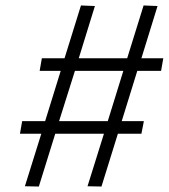

<svg xmlns="http://www.w3.org/2000/svg" viewBox="-20 -696 617 702"><path d="M569 -437 577 -483H497L556 -674L505 -676L445 -483H268L327 -674L276 -676L216 -483H133L125 -437H202L145 -253H61L53 -207H131L71 -15L122 -14L182 -207H360L300 -15L351 -14L411 -207H497L506 -253H425L482 -437ZM374 -253H196L254 -437H431Z"/></svg>

Font: Arthouse Owned Light
Style: Italic
Weight: 300
Italic angle: -10°
Designer: Jeremy Tribby
Foundry: Tribby Type
Version: Version 1.000;PS 001.000;hotconv 1.0.88;makeotf.lib2.5.64775